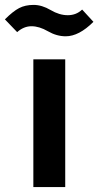

<svg xmlns="http://www.w3.org/2000/svg" viewBox="-63 -763 401 783"><path d="M272 -724 318 -674Q259 -615 205 -615Q168 -615 132.5 -635.5Q97 -656 65.5 -656Q34 -656 7 -632L-43 -684Q-10 -717 15 -730Q40 -743 74 -743Q108 -743 143.5 -722Q179 -701 213.5 -701Q248 -701 272 -724ZM203 0H73V-521H203Z"/></svg>

Font: Viga
Style: Regular
Weight: 400
Designer: Oscar Yáñez
Foundry: Fontstage
Version: Version 1.001